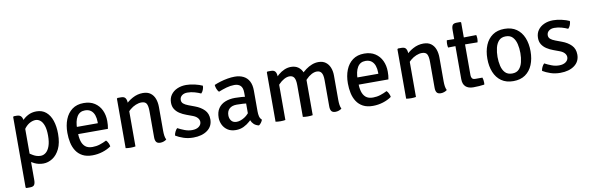

<svg xmlns="http://www.w3.org/2000/svg" viewBox="-55 -1154 5768 1878"><g transform="rotate(-10 2829.0 -215.0)"><path d="M116.5 -497.5Q148.5 -497.5 162.2 -477.5Q176 -457.5 176 -422V152Q176 185 165.2 200.2Q154.5 215.5 123 215.5H86.5L80 209V-491L86.5 -497.5ZM484 -252.5Q484 -163 456 -105.2Q428 -47.5 384 -19.5Q340 8.5 293 8.5Q245.5 8.5 205.5 -11Q165.5 -30.5 130.5 -56.5L141 -135Q169.5 -113 205.5 -91.8Q241.5 -70.5 280 -70.5Q308.5 -70.5 332.2 -90Q356 -109.5 370.2 -150Q384.5 -190.5 384.5 -253Q384.5 -314 371.5 -351.5Q358.5 -389 337 -406.5Q315.5 -424 290.5 -424Q264.5 -424 236.2 -410Q208 -396 184.2 -367.2Q160.5 -338.5 147.5 -294.5L128 -369.5Q138 -403 164 -434.2Q190 -465.5 228 -485.8Q266 -506 312.5 -506Q369 -506 407.2 -473.8Q445.5 -441.5 464.8 -384.5Q484 -327.5 484 -252.5Z M636 -216V-287.5H885V-300.5Q885 -336.5 874.8 -366.8Q864.5 -397 841.8 -415Q819 -433 782 -433Q729 -433 702.5 -388.8Q676 -344.5 676 -268V-238Q676 -189.5 686.2 -150.8Q696.5 -112 722 -89.8Q747.5 -67.5 794 -67.5Q832.5 -67.5 867.5 -78.8Q902.5 -90 934.5 -106.5Q947 -95 955.2 -76.8Q963.5 -58.5 965.5 -43.5Q930 -18 880.8 -2.5Q831.5 13 779.5 13Q721 13 681.5 -8.2Q642 -29.5 618.5 -65.8Q595 -102 585 -148.5Q575 -195 575 -246Q575 -320.5 598.2 -379.2Q621.5 -438 667.5 -472Q713.5 -506 782 -506Q846.5 -506 890.5 -477.2Q934.5 -448.5 957 -400.2Q979.5 -352 979.5 -292.5Q979.5 -269.5 978 -252.8Q976.5 -236 972.5 -216Z M1153.5 -497.5Q1184.5 -497.5 1196.2 -479.2Q1208 -461 1208 -428V0Q1188 4 1160 4Q1131.5 4 1110.5 0V-491L1117 -497.5ZM1501 -103.5Q1501 -77.5 1504.2 -54.5Q1507.5 -31.5 1516.5 -14.5Q1505.5 -5.5 1489 0.5Q1472.5 6.5 1455 6.5Q1426.5 6.5 1414.8 -9.2Q1403 -25 1403 -56V-315Q1403 -367 1390 -390.2Q1377 -413.5 1339 -413.5Q1312.5 -413.5 1282.5 -401.2Q1252.5 -389 1226 -366.5Q1199.5 -344 1183 -314.5V-409.5Q1216.5 -448.5 1265.8 -475.2Q1315 -502 1369 -502Q1416 -502 1445 -480.2Q1474 -458.5 1487.5 -421.8Q1501 -385 1501 -339.5Z M1608 -37Q1609 -54 1618.8 -74.2Q1628.5 -94.5 1641 -105.5Q1672.5 -88.5 1708.8 -74.8Q1745 -61 1782 -61Q1824.5 -61 1849.2 -79.5Q1874 -98 1874.5 -126.5Q1874.5 -148.5 1858 -167Q1841.5 -185.5 1809.5 -197L1751.5 -218.5Q1717 -231 1688 -249.8Q1659 -268.5 1641.8 -295.5Q1624.5 -322.5 1624.5 -360.5Q1624.5 -405.5 1647.5 -438Q1670.5 -470.5 1710.2 -488.2Q1750 -506 1799.5 -506Q1839.5 -506 1884.8 -495.5Q1930 -485 1960.5 -470.5Q1961 -452.5 1953 -431.2Q1945 -410 1931.5 -398Q1906 -410 1871 -420.2Q1836 -430.5 1798.5 -430.5Q1765 -430.5 1744 -413.8Q1723 -397 1723 -369.5Q1723 -348 1739.2 -333.5Q1755.5 -319 1787.5 -307L1849 -284Q1905 -263.5 1940.2 -227.8Q1975.5 -192 1975.5 -134.5Q1975.5 -65.5 1922 -26.2Q1868.5 13 1781.5 13Q1729 13 1684.8 -2Q1640.5 -17 1608 -37Z M2058 -134Q2058 -191 2083 -227.5Q2108 -264 2151 -281.2Q2194 -298.5 2248.5 -298.5Q2277 -298.5 2312.8 -296Q2348.5 -293.5 2378.5 -286V-220Q2351.5 -226.5 2317.5 -228.5Q2283.5 -230.5 2254 -230.5Q2207 -230.5 2181.2 -206.8Q2155.5 -183 2155.5 -141Q2155.5 -109 2173.2 -87Q2191 -65 2225 -65Q2262 -65 2303.8 -91Q2345.5 -117 2373.5 -167.5L2389 -90.5Q2371 -69.5 2344.5 -45.5Q2318 -21.5 2283 -4.2Q2248 13 2204.5 13Q2155 13 2122.5 -9Q2090 -31 2074 -64.8Q2058 -98.5 2058 -134ZM2471.5 -43Q2467.5 -30 2456.8 -15Q2446 0 2433.5 7.5Q2403 0.5 2384.8 -16.5Q2366.5 -33.5 2357.5 -56.8Q2348.5 -80 2347 -106.5V-333Q2347 -382 2325 -403Q2303 -424 2264 -424Q2225.5 -424 2185.2 -412.5Q2145 -401 2105.5 -385Q2093.5 -397 2085.2 -417.8Q2077 -438.5 2076 -457.5Q2103.5 -469.5 2138.2 -480Q2173 -490.5 2210.2 -497Q2247.5 -503.5 2281.5 -503.5Q2331 -503.5 2367.5 -485.2Q2404 -467 2423.8 -430Q2443.5 -393 2443.5 -336V-131Q2443.5 -102 2448.8 -80.5Q2454 -59 2471.5 -43Z M2642.5 -497.5Q2673 -497.5 2685 -479.2Q2697 -461 2697 -428V0Q2677 4 2649 4Q2620.5 4 2599.5 0V-490.5L2606 -497.5ZM2870.5 -314.5Q2870.5 -368.5 2855.8 -391Q2841 -413.5 2809.5 -413.5Q2784.5 -413.5 2756 -398Q2727.5 -382.5 2702.5 -356Q2677.5 -329.5 2663.5 -297V-394Q2685 -425.5 2713.2 -449.8Q2741.5 -474 2773.8 -488Q2806 -502 2839.5 -502Q2883 -502 2911.8 -481.2Q2940.5 -460.5 2954.5 -425.2Q2968.5 -390 2968.5 -347V0Q2948 4 2920 4Q2891.5 4 2870.5 0ZM3142.5 -315.5Q3142.5 -369.5 3127.2 -391.5Q3112 -413.5 3081 -413.5Q3056.5 -413.5 3028.5 -398.8Q3000.5 -384 2975 -357.2Q2949.5 -330.5 2932.5 -295V-407Q2957 -434 2986.2 -455.5Q3015.5 -477 3047.5 -489.5Q3079.5 -502 3112.5 -502Q3156 -502 3184.2 -481Q3212.5 -460 3226.5 -424.8Q3240.5 -389.5 3240.5 -346V-103.5Q3240.5 -77.5 3243.8 -54.5Q3247 -31.5 3256 -14.5Q3245 -5.5 3228.5 0.5Q3212 6.5 3194.5 6.5Q3166 6.5 3154.2 -9.2Q3142.5 -25 3142.5 -56Z M3422 -216V-287.5H3671V-300.5Q3671 -336.5 3660.8 -366.8Q3650.5 -397 3627.8 -415Q3605 -433 3568 -433Q3515 -433 3488.5 -388.8Q3462 -344.5 3462 -268V-238Q3462 -189.5 3472.2 -150.8Q3482.5 -112 3508 -89.8Q3533.5 -67.5 3580 -67.5Q3618.5 -67.5 3653.5 -78.8Q3688.5 -90 3720.5 -106.5Q3733 -95 3741.2 -76.8Q3749.5 -58.5 3751.5 -43.5Q3716 -18 3666.8 -2.5Q3617.5 13 3565.5 13Q3507 13 3467.5 -8.2Q3428 -29.5 3404.5 -65.8Q3381 -102 3371 -148.5Q3361 -195 3361 -246Q3361 -320.5 3384.2 -379.2Q3407.5 -438 3453.5 -472Q3499.5 -506 3568 -506Q3632.5 -506 3676.5 -477.2Q3720.5 -448.5 3743 -400.2Q3765.5 -352 3765.5 -292.5Q3765.5 -269.5 3764 -252.8Q3762.5 -236 3758.5 -216Z M3939.5 -497.5Q3970.5 -497.5 3982.2 -479.2Q3994 -461 3994 -428V0Q3974 4 3946 4Q3917.5 4 3896.5 0V-491L3903 -497.5ZM4287 -103.5Q4287 -77.5 4290.2 -54.5Q4293.5 -31.5 4302.5 -14.5Q4291.5 -5.5 4275 0.5Q4258.5 6.5 4241 6.5Q4212.5 6.5 4200.8 -9.2Q4189 -25 4189 -56V-315Q4189 -367 4176 -390.2Q4163 -413.5 4125 -413.5Q4098.5 -413.5 4068.5 -401.2Q4038.5 -389 4012 -366.5Q3985.5 -344 3969 -314.5V-409.5Q4002.5 -448.5 4051.8 -475.2Q4101 -502 4155 -502Q4202 -502 4231 -480.2Q4260 -458.5 4273.5 -421.8Q4287 -385 4287 -339.5Z M4460.5 -583.5Q4460.5 -616.5 4471.2 -631.5Q4482 -646.5 4513 -646.5H4549.5L4556 -640V-116.5Q4556 -97 4565.2 -85.2Q4574.5 -73.5 4596.5 -73.5H4667Q4675 -51.5 4675 -24Q4675 -18.5 4674.8 -13Q4674.5 -7.5 4673 -3Q4648.5 0.5 4620.8 2.5Q4593 4.5 4563.5 4.5Q4514 4.5 4487.2 -20.5Q4460.5 -45.5 4460.5 -95ZM4680 -494Q4684.5 -475 4684.5 -458Q4684.5 -439 4680 -421.5L4519 -423.5L4387.5 -421.5Q4383.5 -439 4383.5 -458Q4383.5 -475 4387.5 -494L4519.5 -491.5Z M5175.5 -246.5Q5175.5 -170.5 5151.2 -112Q5127 -53.5 5079.2 -20.2Q5031.5 13 4960.5 13Q4889.5 13 4842 -20.5Q4794.5 -54 4770.5 -112.8Q4746.5 -171.5 4746.5 -246.5Q4746.5 -322.5 4770.8 -381Q4795 -439.5 4842.8 -472.8Q4890.5 -506 4960.5 -506Q5032 -506 5079.8 -472.5Q5127.5 -439 5151.5 -380.5Q5175.5 -322 5175.5 -246.5ZM4847.5 -246.5Q4847.5 -199.5 4857.5 -157.2Q4867.5 -115 4892.2 -88.8Q4917 -62.5 4961.5 -62.5Q5005.5 -62.5 5030 -88.8Q5054.5 -115 5064.5 -157.2Q5074.5 -199.5 5074.5 -246.5Q5074.5 -293.5 5064.5 -335.8Q5054.5 -378 5030 -404.8Q5005.5 -431.5 4961.5 -431.5Q4917 -431.5 4892.2 -404.8Q4867.5 -378 4857.5 -335.8Q4847.5 -293.5 4847.5 -246.5Z M5253 -37Q5254 -54 5263.8 -74.2Q5273.5 -94.5 5286 -105.5Q5317.5 -88.5 5353.8 -74.8Q5390 -61 5427 -61Q5469.5 -61 5494.2 -79.5Q5519 -98 5519.5 -126.5Q5519.5 -148.5 5503 -167Q5486.5 -185.5 5454.5 -197L5396.5 -218.5Q5362 -231 5333 -249.8Q5304 -268.5 5286.8 -295.5Q5269.5 -322.5 5269.5 -360.5Q5269.5 -405.5 5292.5 -438Q5315.5 -470.5 5355.2 -488.2Q5395 -506 5444.5 -506Q5484.5 -506 5529.8 -495.5Q5575 -485 5605.5 -470.5Q5606 -452.5 5598 -431.2Q5590 -410 5576.5 -398Q5551 -410 5516 -420.2Q5481 -430.5 5443.5 -430.5Q5410 -430.5 5389 -413.8Q5368 -397 5368 -369.5Q5368 -348 5384.2 -333.5Q5400.5 -319 5432.5 -307L5494 -284Q5550 -263.5 5585.2 -227.8Q5620.5 -192 5620.5 -134.5Q5620.5 -65.5 5567 -26.2Q5513.5 13 5426.5 13Q5374 13 5329.8 -2Q5285.5 -17 5253 -37Z"/></g></svg>

Font: Signika Negative
Style: Regular
Weight: 400
Designer: Anna Giedry
Foundry: Anna Giedry
Version: Version 2.001